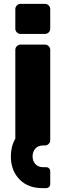

<svg xmlns="http://www.w3.org/2000/svg" viewBox="-20 -750 337 990"><path d="M212 -575H86Q75 -575 67 -583Q59 -591 59 -602V-703Q59 -714 67 -722Q75 -730 86 -730H212Q223 -730 231 -722Q239 -714 239 -703V-602Q239 -591 231 -583Q223 -575 212 -575ZM212 0H202Q177 0 162.5 16Q148 32 148 56Q148 80 162.5 96Q177 112 202 112H217Q227 112 233 118Q239 124 239 134V198Q239 208 233 214Q227 220 217 220H198Q124 220 80 174.5Q36 129 36 56Q36 5 59 -35V-493Q59 -504 67 -512Q75 -520 86 -520H212Q223 -520 231 -512Q239 -504 239 -493V-27Q239 -16 231 -8Q223 0 212 0Z"/></svg>

Font: Hezaedrus
Style: Bold
Weight: 700
Designer: Hubert & Fischer
Foundry: Hubert & Fischer
Version: Version 1.10;September 3, 2019;FontCreator 11.5.0.2425 64-bi